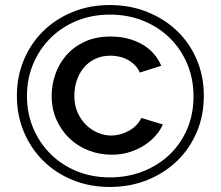

<svg xmlns="http://www.w3.org/2000/svg" viewBox="-20 -735 876 762"><path d="M47 -355Q47 -432 75 -498Q103 -564 152 -612Q201 -660 268.5 -687.5Q336 -715 416 -715Q496 -715 564.5 -687.5Q633 -660 683 -612Q733 -564 761 -498Q789 -432 789 -355Q789 -277 761 -211Q733 -145 683 -96.5Q633 -48 564.5 -20.5Q496 7 416 7Q336 7 268.5 -20.5Q201 -48 152 -96.5Q103 -145 75 -211Q47 -277 47 -355ZM416 -31Q486 -31 546.5 -54.5Q607 -78 652 -120.5Q697 -163 722.5 -222Q748 -281 748 -353Q748 -422 723 -481.5Q698 -541 653.5 -584.5Q609 -628 548.5 -652.5Q488 -677 416 -677Q345 -677 285 -652.5Q225 -628 181 -584.5Q137 -541 112 -482Q87 -423 87 -354Q87 -285 112 -226Q137 -167 181 -123.5Q225 -80 285 -55.5Q345 -31 416 -31ZM424 -121Q375 -121 331.5 -138Q288 -155 255.5 -186Q223 -217 204 -260Q185 -303 185 -355Q185 -398 199.5 -440Q214 -482 243 -515.5Q272 -549 316 -569.5Q360 -590 419 -590Q489 -590 542.5 -560Q596 -530 620 -474L535 -447Q526 -467 511.5 -480Q497 -493 481.5 -500.5Q466 -508 449.5 -511Q433 -514 419 -514Q383 -514 356 -500.5Q329 -487 311 -464.5Q293 -442 284 -413.5Q275 -385 275 -355Q275 -317 288.5 -287.5Q302 -258 323 -238Q344 -218 370 -207.5Q396 -197 421 -197Q456 -197 490.5 -215.5Q525 -234 541 -267L626 -241Q618 -221 600 -199.5Q582 -178 556 -160.5Q530 -143 496.5 -132Q463 -121 424 -121Z"/></svg>

Font: Raleway Medium Alt1
Style: Regular
Weight: 500
Designer: Matt McInerney, Pablo Impallari, Rodrigo Fuenzalida
Foundry: Matt McInerney, Pablo Impallari, Rodrigo Fuenzalida
Version: Version 3.000g; ttfautohint (v1.5) -l 8 -r 28 -G 28 -x 14 -D